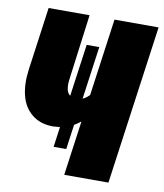

<svg xmlns="http://www.w3.org/2000/svg" viewBox="-79 -761 707 827"><g transform="rotate(10 274.0 -348.0)"><path d="M355 -695.8H547.9L451.2 0H257.8L291 -238.8Q278.3 -229 262.2 -219.2L247.1 -110.8H191.9L204.1 -199.2Q182.1 -196.8 174.8 -196.8Q118.2 -196.8 81.5 -226.6Q44.9 -256.3 32.5 -306.2Q20 -356 28.8 -419.9L66.9 -695.8H246.1L209 -413.1Q205.1 -387.2 208.3 -367.7Q211.4 -348.1 224.1 -339.8L255.9 -567.9H311L278.8 -336.9Q291.5 -341.3 308.1 -357.9Z"/></g></svg>

Font: Fira Sans Compressed Heavy
Style: Italic
Weight: 900
Width: 3
Italic angle: -8°
Designer: Carrois Corporate & Edenspiekermann AG
Foundry: Carrois Corporate GbR & Edenspiekermann AG
Version: Version 4.203;PS 004.203;hotconv 1.0.88;makeotf.lib2.5.64775